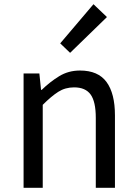

<svg xmlns="http://www.w3.org/2000/svg" viewBox="-20 -892 651 912"><path d="M92 0V-543H167L175 -465H178Q217 -503 261 -530Q305 -557 360 -557Q446 -557 486 -502.5Q526 -448 526 -344V0H435V-332Q435 -409 410.5 -443Q386 -477 332 -477Q290 -477 257 -456Q224 -435 183 -394V0ZM313 -641 266 -686 424 -872 488 -811Z"/></svg>

Font: Chiron Sans HK TT
Style: Regular
Weight: 400
Designer: Ryoko NISHIZUKA 西塚涼子 (kana, bopomofo & ideographs); Paul D. Hunt (Latin, Greek & Cyrillic); Sandoll Communications 산돌커뮤니
Foundry: Adobe
Version: Version 2.022;hotconv 1.0.109;makeotfexe 2.5.65596